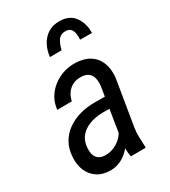

<svg xmlns="http://www.w3.org/2000/svg" viewBox="-188 -849 841 952"><g transform="rotate(-30 232.5 -373.0)"><path d="M279.8 -90.3 326.2 -377.9Q328.6 -403.3 323.5 -422.6Q318.4 -441.9 303 -453.1Q287.6 -464.4 259.8 -464.4Q234.4 -464.8 214.4 -454.3Q194.3 -443.8 181.4 -425.3Q168.5 -406.7 163.6 -382.3L80.1 -381.8Q83.5 -417.5 100.3 -446.5Q117.2 -475.6 143.6 -496.3Q169.9 -517.1 202.1 -528.1Q234.4 -539.1 269 -538.6Q318.8 -538.1 352.1 -517.8Q385.3 -497.6 400.1 -461.2Q415 -424.8 410.2 -376L367.2 -115.2Q362.8 -87.4 363.8 -61.5Q364.7 -35.6 366.2 -8.3L365.2 0L280.8 0.5Q275.9 -22 276.4 -44.9Q276.9 -67.9 279.8 -90.3ZM332.5 -320.3 322.3 -256.8 268.6 -257.3Q242.7 -257.3 217 -251.5Q191.4 -245.6 169.7 -233.2Q147.9 -220.7 133.5 -200.4Q119.1 -180.2 115.7 -150.9Q112.8 -127 117.4 -108.2Q122.1 -89.4 136.5 -78.4Q150.9 -67.4 177.2 -67.4Q204.6 -67.4 230 -79.6Q255.4 -91.8 273.7 -112.8Q292 -133.8 297.9 -160.6L311 -119.6Q305.2 -94.2 291.3 -70.6Q277.3 -46.9 257.3 -28.6Q237.3 -10.3 212.6 0.2Q188 10.7 160.2 10.7Q115.7 10.7 85.4 -9.3Q55.2 -29.3 40.5 -63.2Q25.9 -97.2 28.8 -140.1Q31.2 -186 51 -220.2Q70.8 -254.4 102.5 -276.6Q134.3 -298.8 173.6 -309.8Q212.9 -320.8 255.4 -320.8ZM419.4 -626 352.1 -626.5Q353 -642.1 351.1 -658.9Q349.1 -675.8 339.8 -687.5Q330.6 -699.2 310.1 -699.2Q279.3 -699.7 265.4 -676.3Q251.5 -652.8 246.6 -627L179.2 -626.5Q183.1 -663.1 199.2 -693.1Q215.3 -723.1 243.2 -740.7Q271 -758.3 310.5 -757.3Q367.2 -756.3 394.3 -717.3Q421.4 -678.2 419.4 -626Z"/></g></svg>

Font: Roboto Condensed
Style: Italic
Weight: 400
Italic angle: -12°
Designer: Christian Robertson
Foundry: Google
Version: Version 3.0